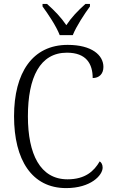

<svg xmlns="http://www.w3.org/2000/svg" viewBox="-20 -954 581 984"><path d="M286 -774H353C371 -819 413 -883 441 -921V-934H418C378 -898 347 -866 320 -825C292 -866 261 -898 221 -934H198V-921C226 -883 269 -819 286 -774ZM319 10C446 10 506 -56 506 -95C506 -110 500 -121 491 -127C462 -77 417 -35 326 -35C186 -35 123 -164 123 -358C123 -558 185 -684 323 -684C423 -684 455 -626 455 -554C488 -554 510 -575 510 -611C510 -671 451 -724 327 -724C146 -724 52 -581 52 -358C52 -135 143 10 319 10Z"/></svg>

Font: Noto Serif Khmer SemiCondensed Light
Style: Regular
Weight: 300
Width: 4
Designer: Danh Hong and the Monotype Design Team
Foundry: Monotype Imaging Inc.
Version: Version 2.004